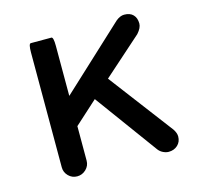

<svg xmlns="http://www.w3.org/2000/svg" viewBox="-81 -587 694 677"><g transform="rotate(-15 266.0 -248.0)"><path d="M76.2 -39.1V-458Q76.2 -490.2 84 -490.2H159.2Q167 -490.2 167 -458V-275.4L397.5 -489.3Q413.1 -502 427.7 -502Q449.2 -502 460.4 -490.2Q471.7 -478.5 471.7 -458Q471.7 -442.4 455.1 -423.8L314.5 -298.8L491.2 -65.4Q501 -50.8 501 -38.1Q501 -18.6 487.8 -6.3Q474.6 5.9 455.1 5.9Q445.3 5.9 435.1 1Q424.8 -3.9 418 -12.7L251 -241.2L167 -165V-39.1Q167 -20.5 153.3 -7.3Q139.6 5.9 121.1 5.9Q102.5 5.9 89.4 -7.3Q76.2 -20.5 76.2 -39.1Z"/></g></svg>

Font: YuPearl-Regular
Style: Regular
Weight: 400
Designer: Max Yao
Foundry: Max-Everyday
Version: Version 1.011; ttfautohint (v1.8.3)